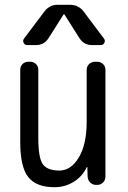

<svg xmlns="http://www.w3.org/2000/svg" viewBox="-20 -780 540 810"><path d="M210 9.8Q132.8 9.8 99.1 -33.2Q65.4 -76.2 65.4 -179.7V-485.4Q65.4 -500 75.2 -509.8Q85 -519.5 99.6 -519.5H107.4Q122.1 -519.5 131.8 -509.8Q141.6 -500 141.6 -485.4V-198.2Q141.6 -115.2 160.2 -87.9Q178.7 -60.5 230.5 -60.5Q279.3 -60.5 312.5 -115.7Q345.7 -170.9 345.7 -267.6V-485.4Q345.7 -500 356 -509.8Q366.2 -519.5 380.9 -519.5H389.6Q404.3 -519.5 414.6 -509.8Q424.8 -500 424.8 -485.4V-35.2Q424.8 -20.5 415 -10.3Q405.3 0 389.6 0H385.7Q371.1 0 360.8 -9.8Q350.6 -19.5 349.6 -35.2L348.6 -74.2Q348.6 -75.2 347.7 -75.2Q345.7 -75.2 345.7 -74.2Q327.1 -35.2 290.5 -12.7Q253.9 9.8 210 9.8ZM275.4 -759.8Q310.5 -759.8 332 -732.4L418 -618.2Q424.8 -609.4 420.4 -599.6Q416 -589.8 405.3 -589.8H368.2Q333 -589.8 314.5 -620.1L252 -718.8Q252 -719.7 250 -719.7Q248 -719.7 248 -718.8L185.5 -620.1Q167 -589.8 131.8 -589.8H94.7Q84 -589.8 79.6 -599.6Q75.2 -609.4 82 -618.2L168 -732.4Q190.4 -760.7 224.6 -759.8Z"/></svg>

Font: Rounded-L Mgen+ 2m regular
Style: Regular
Weight: 400
Designer: [Source Han Sans]
Ryoko NISHIZUKA  (kana & ideographs); Paul D. Hunt (Latin, Greek & Cyrillic); Wenlong ZHANG  (bopomofo
Version: Version 1.059.20150602